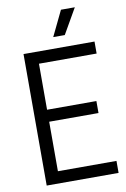

<svg xmlns="http://www.w3.org/2000/svg" viewBox="-102 -1005 699 1064"><g transform="rotate(-10 248.0 -473.0)"><path d="M72 0V-740H471.5V-672.5H147V-67.5H476.5V0ZM130.5 -346V-413.5H424.5V-346ZM250.5 -804 319 -946H397L315.5 -804Z"/></g></svg>

Font: Encode Sans SC Condensed
Style: Regular
Weight: 400
Width: 3
Designer: Multiple Designers
Foundry: Impallari Type
Version: Version 3.002